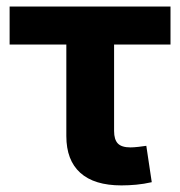

<svg xmlns="http://www.w3.org/2000/svg" viewBox="-20 -559 549 585"><path d="M350.1 5.9Q267.1 5.9 224.6 -32.5Q182.1 -70.8 182.1 -144.5V-423.3H9.3V-539.1H499.5V-423.3H327.6V-159.7Q327.6 -133.8 339.1 -121.8Q350.6 -109.9 377.4 -109.9Q387.2 -109.9 402.1 -111.6Q417 -113.3 425.8 -114.7L442.4 -3.9Q418.9 1.5 395.5 3.7Q372.1 5.9 350.1 5.9Z"/></svg>

Font: Inter 18pt
Style: Bold
Weight: 700
Designer: Rasmus Andersson
Foundry: rsms
Version: Version 4.001;git-66647c0bb